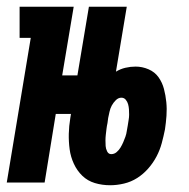

<svg xmlns="http://www.w3.org/2000/svg" viewBox="-39 -540 559 568"><path d="M287 8Q263 8 241.5 1.5Q220 -5 204.5 -20Q189 -35 179.5 -55.5Q170 -76 167 -98.5Q164 -121 164.5 -144Q165 -167 169 -191L171 -203H126L93 0H-19L52 -428H19V-520H179L145 -317H190L224 -520H336L304 -328Q317 -336 332 -339.5Q347 -343 362 -343Q382 -343 400.5 -335Q419 -327 430 -311.5Q441 -296 446 -277Q451 -258 453 -238Q455 -218 453.5 -197.5Q452 -177 449 -157Q445 -137 439.5 -116.5Q434 -96 424 -77Q414 -58 399.5 -41.5Q385 -25 367 -13.5Q349 -2 328 3Q307 8 287 8ZM290 -84Q299 -84 306 -90Q313 -96 317.5 -103.5Q322 -111 325.5 -119Q329 -127 332 -135.5Q335 -144 336 -152Q337 -160 339 -169Q340 -177 341.5 -185Q343 -193 343 -201Q343 -209 342.5 -216.5Q342 -224 340 -231.5Q338 -239 333 -245Q328 -251 320 -251Q311 -251 303.5 -243.5Q296 -236 291.5 -227.5Q287 -219 285 -209.5Q283 -200 281 -191L279 -176Q277 -167 276 -158.5Q275 -150 274 -141.5Q273 -133 273 -124.5Q273 -116 273.5 -108Q274 -100 278 -92Q282 -84 290 -84Z"/></svg>

Font: Iosevka Curly Slab Heavy
Style: Italic
Weight: 900
Italic angle: -9°
Monospace: yes
Designer: Belleve Invis
Foundry: Belleve Invis
Version: Version 22.1.2; ttfautohint (v1.8.4)